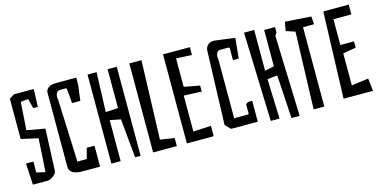

<svg xmlns="http://www.w3.org/2000/svg" viewBox="-71 -1084 2943 1479"><g transform="rotate(-15 1400.0 -345.0)"><path d="M202 -569 182 -647 122 -640 107 -418 252 -392 238 -60Q238 -40 212 -20Q186 0 164 0H47L38 -171H97L96 -84L166 -68L182 -334L47 -364V-686L87 -710H244L239 -569Z M583 0H440Q389 0 364 -17.5Q339 -35 339 -62V-654Q339 -678 360 -694Q381 -710 419 -710H583V-654L567 -529H501L491 -642Q491 -651 479 -651H437Q418 -651 409.5 -635.5Q401 -620 401 -601Q401 -590 404 -588L424 -89Q421 -88 421 -86Q421 -83 430 -83H489Q501 -83 501 -89L521 -167H583Z M833 -310 747 -327V0H673V-710H745L734 -395L833 -400V-710H906V0H862Z M1195 0H1006V-710H1103L1082 -82L1195 -64Z M1489 0H1275V-710H1489V-648L1364 -654V-427L1489 -404V-356L1347 -362V-75L1489 -83Z M1846 -20H1633L1592 -62L1612 -653Q1613 -675 1630.5 -692.5Q1648 -710 1679 -710L1692 -709L1846 -689L1830 -528H1784V-621Q1784 -630 1772 -630H1710Q1691 -630 1682.5 -614.5Q1674 -599 1674 -580Q1674 -569 1677 -567V-99Q1674 -98 1674 -96Q1674 -93 1683 -93H1782Q1794 -93 1794 -99V-174L1813 -186L1846 -187Z M2083 -326 2003 -317 2014 0H1944L1921 -710H2002V-385L2076 -400V-690H2163V-648L2148 -624L2169 20H2104Z M2454 -696 2459 -633H2371V0H2286L2306 -615L2234 -639L2247 -710Z M2765 -20H2530L2553 -710H2756V-632H2613V-426H2722V-376L2618 -358V-103L2753 -121Z"/></g></svg>

Font: Bahiana
Style: Regular
Weight: 400
Designer: Pablo Cosgaya & Dani Raskovsky
Foundry: Pablo Cosgaya & Dani Raskovsky
Version: Version 1.005